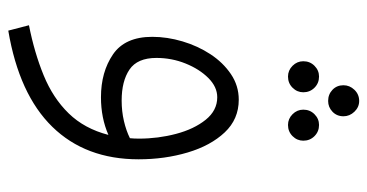

<svg xmlns="http://www.w3.org/2000/svg" viewBox="-232 -426 888 464"><g transform="rotate(90 212.0 -194.0)"><path d="M54 230 41 180Q107 167 162 144.5Q217 122 254 84Q291 46 306 -12Q265 6 215 6Q154 6 111.5 -23Q69 -52 69 -118Q69 -154 80 -191Q91 -228 111 -258.5Q131 -289 159 -308Q187 -327 221 -327Q268 -327 300 -293Q332 -259 348.5 -203.5Q365 -148 365 -85Q365 43 286.5 123.5Q208 204 54 230ZM120 -128Q120 -82 148 -63Q176 -44 223 -44Q249 -44 272.5 -49.5Q296 -55 314 -64Q315 -74 315 -86Q315 -132 303.5 -175.5Q292 -219 269.5 -247Q247 -275 215 -275Q190 -275 168.5 -253.5Q147 -232 133.5 -198.5Q120 -165 120 -128ZM224 -543Q208 -543 197 -553.5Q186 -564 186 -580Q186 -595 197 -606.5Q208 -618 224 -618Q239 -618 250 -606.5Q261 -595 261 -580Q261 -564 250 -553.5Q239 -543 224 -543ZM165 -446Q150 -446 139 -457Q128 -468 128 -483Q128 -499 139 -510Q150 -521 165 -521Q181 -521 192 -510Q203 -499 203 -483Q203 -468 192 -457Q181 -446 165 -446ZM282 -446Q267 -446 256 -457Q245 -468 245 -483Q245 -499 256 -510Q267 -521 282 -521Q298 -521 309 -510Q320 -499 320 -483Q320 -468 309 -457Q298 -446 282 -446Z"/></g></svg>

Font: Noto Sans Arabic SemCond Light
Style: Regular
Weight: 300
Width: 4
Designer: Monotype Design Team, Nadine Chahine, Nizar Qandah and Khaled Hosny
Foundry: Monotype Imaging Inc.
Version: Version 2.012; ttfautohint (v1.8.4.7-5d5b)